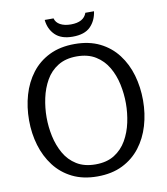

<svg xmlns="http://www.w3.org/2000/svg" viewBox="-97 -979 930 1070"><g transform="rotate(-10 368.5 -444.0)"><path d="M368 11Q287 11 226.5 -19Q166 -49 126 -101.5Q86 -154 66 -221Q46 -288 46 -363Q46 -438 65.5 -505.5Q85 -573 125 -625.5Q165 -678 226 -708Q287 -738 369 -738Q451 -738 511.5 -708Q572 -678 612 -625.5Q652 -573 671.5 -505.5Q691 -438 691 -363Q691 -288 671 -220.5Q651 -153 611 -101Q571 -49 510.5 -19Q450 11 368 11ZM369 -57Q433 -57 476 -84Q519 -111 545 -156Q571 -201 582.5 -255Q594 -309 594 -363Q594 -417 582.5 -471Q571 -525 545 -569.5Q519 -614 475.5 -641Q432 -668 369 -668Q306 -668 262.5 -641Q219 -614 193.5 -569Q168 -524 156.5 -470Q145 -416 145 -362Q145 -308 156.5 -254.5Q168 -201 193.5 -156Q219 -111 262.5 -84Q306 -57 369 -57ZM508 -899Q501 -847 468 -813.5Q435 -780 367 -780Q302 -780 268 -813.5Q234 -847 229 -899H279Q285 -875 309 -862Q333 -849 369 -849Q442 -849 459 -899Z"/></g></svg>

Font: Rosario Light
Style: Regular
Weight: 300
Designer: Hector Gatti
Foundry: Omnibus Type
Version: Version 1.101; ttfautohint (v1.8.1.43-b0c9)